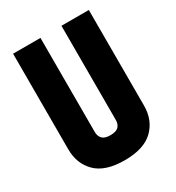

<svg xmlns="http://www.w3.org/2000/svg" viewBox="-170 -797 835 911"><g transform="rotate(-30 247.5 -341.5)"><path d="M305 -693H455V-169Q455 -90 404 -40Q353 10 247 10Q141 10 90.5 -40Q40 -90 40 -169V-693H190V-177Q190 -155 203 -141Q216 -127 247 -127Q279 -127 292 -140.5Q305 -154 305 -177Z"/></g></svg>

Font: Khand Variable Light
Style: Regular
Weight: 300
Designer: Satya Rajpurohit
Foundry: Indian Type Foundry
Version: Version 3.000